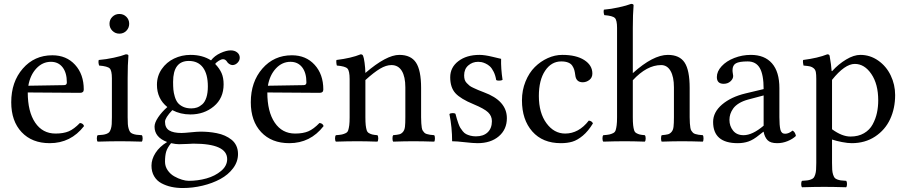

<svg xmlns="http://www.w3.org/2000/svg" viewBox="-20 -718 4586 976"><path d="M124 -282.2 305.2 -285.2Q319.8 -285.2 319.8 -298.8Q319.8 -348.1 298.1 -376Q276.4 -403.8 238.8 -403.8Q196.3 -403.8 164.8 -370.1Q133.3 -336.4 124 -282.2ZM386.2 -92.8Q402.8 -91.3 407.2 -77.1Q339.8 9.8 232.9 9.8Q142.6 9.8 89.8 -46.4Q37.1 -102.5 37.1 -198.2Q37.1 -301.8 95.9 -369.4Q154.8 -437 246.1 -437Q317.4 -437 361.6 -388.7Q405.8 -340.3 405.8 -263.2Q405.8 -246.1 387.2 -246.1L121.1 -248Q121.1 -150.4 158.7 -94.7Q196.3 -39.1 262.2 -39.1Q302.7 -39.1 329.6 -50.5Q356.4 -62 386.2 -92.8Z M628.9 -319.8V-122.1Q628.9 -100.6 629.9 -86.9Q630.9 -73.2 634.3 -62.7Q637.7 -52.2 641.6 -46.9Q645.5 -41.5 655 -37.8Q664.6 -34.2 674.1 -33Q683.6 -31.7 700.7 -30.8Q705.1 -26.4 705.1 -14.4Q705.1 -2.4 700.7 2Q634.3 0 588.9 0Q543 0 476.6 2Q472.2 -2.4 472.2 -14.4Q472.2 -26.4 476.6 -30.8Q493.7 -31.7 503.2 -33Q512.7 -34.2 522.2 -37.8Q531.7 -41.5 535.9 -46.9Q540 -52.2 543.5 -62.7Q546.9 -73.2 547.9 -86.9Q548.8 -100.6 548.8 -122.1V-319.8Q548.8 -358.9 537.8 -370.1Q526.9 -381.3 483.9 -384.8Q478.5 -400.9 481.9 -413.1Q518.6 -416 558.1 -424.6Q597.7 -433.1 619.6 -441.9Q632.8 -441.9 632.8 -435.1Q628.9 -389.6 628.9 -319.8ZM551.3 -561.5Q536.6 -576.2 536.6 -597.2Q536.6 -618.2 551.3 -632.6Q565.9 -647 586.9 -647Q607.9 -647 622.3 -632.6Q636.7 -618.2 636.7 -597.2Q636.7 -576.2 622.3 -561.5Q607.9 -546.9 586.9 -546.9Q565.9 -546.9 551.3 -561.5Z M859.9 -301.8Q859.9 -279.3 861.3 -262.7Q862.8 -246.1 868.4 -227.1Q874 -208 883.5 -195.8Q893.1 -183.6 910.6 -175.3Q928.2 -167 952.6 -167Q968.3 -167 981.7 -171.6Q995.1 -176.3 1008.3 -187.7Q1021.5 -199.2 1029.1 -222.4Q1036.6 -245.6 1036.6 -278.8Q1036.6 -341.3 1011.7 -374.8Q986.8 -408.2 939.9 -408.2Q859.9 -408.2 859.9 -301.8ZM849.6 9.8Q830.1 33.7 824.5 53.7Q818.8 73.7 818.8 104Q818.8 127.9 832.3 147.5Q845.7 167 865.5 178.2Q885.3 189.5 904.8 195.3Q924.3 201.2 939 201.2Q985.8 201.2 1029.5 189Q1073.2 176.8 1104 150.9Q1134.8 125 1134.8 90.8Q1134.8 12.2 962.9 12.2Q958 12.2 932.6 13.7Q907.2 15.1 889.6 15.1Q874 15.1 849.6 9.8ZM750 124Q750 91.3 770.5 59.3Q791 27.3 829.6 3.9Q765.6 -20 765.6 -74.2Q765.6 -94.2 783.7 -121.3Q801.8 -148.4 830.6 -173.8Q777.8 -216.3 777.8 -287.1Q777.8 -331.5 802 -366.7Q826.2 -401.9 865 -420.4Q903.8 -439 948.7 -439Q1009.3 -439 1052.7 -411.1Q1070.8 -434.6 1100.6 -448.2Q1130.4 -461.9 1152.8 -461.9Q1172.9 -461.9 1185.8 -451.4Q1198.7 -440.9 1198.7 -424.8Q1198.7 -410.2 1187.3 -398.7Q1175.8 -387.2 1161.6 -387.2Q1153.8 -387.2 1145.3 -392.8Q1136.7 -398.4 1133.8 -404.8Q1125.5 -417 1113.8 -417Q1104.5 -417 1091.8 -408.9Q1079.1 -400.9 1073.7 -393.1Q1096.2 -369.6 1106.4 -346.2Q1116.7 -322.8 1116.7 -289.1Q1116.7 -218.8 1067.1 -177.5Q1017.6 -136.2 947.8 -136.2Q897.5 -136.2 856 -158.2Q818.8 -119.1 818.8 -99.1Q818.8 -68.4 839.8 -55.2Q860.8 -42 902.8 -42Q916 -42 949.5 -45.4Q982.9 -48.8 1000 -48.8Q1020.5 -48.8 1040 -47.1Q1059.6 -45.4 1082 -41Q1104.5 -36.6 1123 -28.3Q1141.6 -20 1157 -7.8Q1172.4 4.4 1181.2 22.9Q1189.9 41.5 1189.9 64.9Q1189.9 104 1165 137.2Q1140.1 170.4 1099.9 192.1Q1059.6 213.9 1009.8 225.8Q960 237.8 908.7 237.8Q877.9 237.8 851.1 231.9Q824.2 226.1 800.8 213.6Q777.3 201.2 763.7 178.2Q750 155.3 750 124Z M1341.8 -282.2 1522.9 -285.2Q1537.6 -285.2 1537.6 -298.8Q1537.6 -348.1 1515.9 -376Q1494.1 -403.8 1456.5 -403.8Q1414.1 -403.8 1382.6 -370.1Q1351.1 -336.4 1341.8 -282.2ZM1604 -92.8Q1620.6 -91.3 1625 -77.1Q1557.6 9.8 1450.7 9.8Q1360.4 9.8 1307.6 -46.4Q1254.9 -102.5 1254.9 -198.2Q1254.9 -301.8 1313.7 -369.4Q1372.6 -437 1463.9 -437Q1535.2 -437 1579.3 -388.7Q1623.5 -340.3 1623.5 -263.2Q1623.5 -246.1 1605 -246.1L1338.9 -248Q1338.9 -150.4 1376.5 -94.7Q1414.1 -39.1 1480 -39.1Q1520.5 -39.1 1547.4 -50.5Q1574.2 -62 1604 -92.8Z M2120.6 -271V-122.1Q2120.6 -104 2121.6 -91.6Q2122.6 -79.1 2124 -69.1Q2125.5 -59.1 2129.4 -53.2Q2133.3 -47.4 2137.5 -43.2Q2141.6 -39.1 2149.9 -36.6Q2158.2 -34.2 2166 -33Q2173.8 -31.7 2187.5 -30.8Q2190.9 -26.4 2190.9 -14.4Q2190.9 -2.4 2187.5 2Q2127.9 0 2080.6 0Q2038.1 0 1978.5 2Q1975.1 -2.4 1975.1 -14.4Q1975.1 -26.4 1978.5 -30.8Q2000.5 -32.7 2010.5 -35.4Q2020.5 -38.1 2028.6 -47.6Q2036.6 -57.1 2038.6 -73.7Q2040.5 -90.3 2040.5 -122.1V-273.9Q2040.5 -328.1 2022.5 -357.7Q2004.4 -387.2 1969.7 -387.2Q1942.9 -387.2 1912.4 -369.1Q1881.8 -351.1 1837.4 -311V-122.1Q1837.4 -96.7 1839.1 -81.5Q1840.8 -66.4 1844 -56.2Q1847.2 -45.9 1855.5 -41.3Q1863.8 -36.6 1872.3 -34.4Q1880.9 -32.2 1898.4 -30.8Q1902.8 -26.4 1902.8 -14.4Q1902.8 -2.4 1898.4 2Q1838.9 0 1797.4 0Q1747.1 0 1687.5 2Q1683.1 -2.4 1683.1 -14.4Q1683.1 -26.4 1687.5 -30.8Q1708 -32.2 1718 -34.4Q1728 -36.6 1737.5 -41.3Q1747.1 -45.9 1750.2 -56.2Q1753.4 -66.4 1755.4 -81.3Q1757.3 -96.2 1757.3 -122.1V-315.9Q1757.3 -357.4 1746.3 -369.4Q1735.4 -381.3 1692.4 -384.8Q1690.4 -390.6 1689.7 -400.1Q1689 -409.7 1690.4 -413.1Q1765.6 -422.4 1813.5 -441.9Q1822.8 -441.9 1825.7 -434.1Q1829.6 -425.8 1833.3 -398.9Q1836.9 -372.1 1837.4 -347.2Q1944.3 -439 2009.8 -439Q2068.8 -439 2094.7 -399.7Q2120.6 -360.4 2120.6 -271Z M2264.6 -138.2Q2269.5 -143.1 2281.7 -143.1Q2291.5 -143.1 2295.4 -139.2Q2300.3 -121.6 2302.5 -113.3Q2304.7 -105 2310.1 -90.3Q2315.4 -75.7 2319.8 -68.4Q2324.2 -61 2332.3 -51Q2340.3 -41 2349.4 -36.4Q2358.4 -31.7 2371.1 -28.3Q2383.8 -24.9 2399.4 -24.9Q2437.5 -24.9 2459 -45.4Q2480.5 -65.9 2480.5 -102.1Q2480.5 -128.4 2461.2 -147Q2441.9 -165.5 2387.7 -188Q2321.3 -215.3 2294.9 -244.4Q2268.6 -273.4 2268.6 -325.2Q2268.6 -375.5 2310.1 -407.2Q2351.6 -439 2417.5 -439Q2443.8 -439 2483.9 -429.2Q2523.9 -419.4 2527.3 -418.9Q2525.9 -370.1 2534.7 -312Q2528.8 -308.1 2516.6 -308.1Q2506.8 -308.1 2502.4 -311Q2498.5 -335 2489.5 -353Q2480.5 -371.1 2470.5 -380.4Q2460.4 -389.6 2448 -395.3Q2435.5 -400.9 2427.2 -402.3Q2418.9 -403.8 2410.6 -403.8Q2381.8 -403.8 2360.6 -385.5Q2339.4 -367.2 2339.4 -335Q2339.4 -323.2 2342 -313.7Q2344.7 -304.2 2352.3 -296.1Q2359.9 -288.1 2366.5 -282.7Q2373 -277.3 2387.5 -270.8Q2401.9 -264.2 2410.9 -260.3Q2419.9 -256.3 2439.5 -249Q2556.6 -206.1 2556.6 -117.2Q2556.6 -60.1 2515.6 -25.1Q2474.6 9.8 2407.7 9.8Q2385.3 9.8 2343 4.9Q2300.8 0 2278.3 0Q2278.3 -69.8 2264.6 -138.2Z M2994.1 -90.8Q2970.2 -51.3 2942.6 -28.3Q2915 -5.4 2889.4 2.2Q2863.8 9.8 2831.1 9.8Q2738.3 9.8 2685.8 -49.8Q2633.3 -109.4 2633.3 -208Q2633.3 -259.3 2651.4 -303.7Q2669.4 -348.1 2698.7 -377.2Q2728 -406.2 2764.4 -422.6Q2800.8 -439 2838.4 -439Q2909.2 -439 2950.2 -412.6Q2991.2 -386.2 2991.2 -344.2Q2991.2 -323.2 2975.8 -311.5Q2960.4 -299.8 2942.4 -299.8Q2908.2 -299.8 2904.3 -335.9Q2902.3 -351.6 2899.4 -362.1Q2896.5 -372.6 2889.4 -383.5Q2882.3 -394.5 2868.2 -400.1Q2854 -405.8 2833 -405.8Q2782.7 -405.8 2751 -358.4Q2719.2 -311 2719.2 -230Q2719.2 -144 2757.8 -91.6Q2796.4 -39.1 2853 -39.1Q2921.9 -39.1 2973.1 -105Q2988.8 -103 2994.1 -90.8Z M3196.8 -576.2V-346.2Q3299.8 -439 3375 -439Q3434.6 -439 3460.2 -399.9Q3485.8 -360.8 3485.8 -271V-122.1Q3485.8 -104 3486.8 -91.6Q3487.8 -79.1 3489.3 -69.1Q3490.7 -59.1 3494.6 -53.2Q3498.5 -47.4 3502.7 -43.2Q3506.8 -39.1 3515.1 -36.6Q3523.4 -34.2 3531.2 -33Q3539.1 -31.7 3552.7 -30.8Q3556.2 -26.4 3556.2 -14.4Q3556.2 -2.4 3552.7 2Q3493.2 0 3445.8 0Q3403.3 0 3343.8 2Q3340.3 -2.4 3340.3 -14.4Q3340.3 -26.4 3343.8 -30.8Q3365.7 -32.7 3375.7 -35.4Q3385.7 -38.1 3393.8 -47.6Q3401.9 -57.1 3403.8 -73.7Q3405.8 -90.3 3405.8 -122.1V-273.9Q3405.8 -327.6 3388.7 -357.4Q3371.6 -387.2 3340.8 -387.2Q3268.1 -387.2 3196.8 -310.1V-122.1Q3196.8 -96.7 3198.5 -81.5Q3200.2 -66.4 3203.4 -56.2Q3206.5 -45.9 3214.8 -41.3Q3223.1 -36.6 3231.7 -34.4Q3240.2 -32.2 3257.8 -30.8Q3262.2 -26.4 3262.2 -14.4Q3262.2 -2.4 3257.8 2Q3198.2 0 3156.7 0Q3106.4 0 3046.9 2Q3042.5 -2.4 3042.5 -14.4Q3042.5 -26.4 3046.9 -30.8Q3067.4 -32.2 3077.4 -34.4Q3087.4 -36.6 3096.9 -41.3Q3106.4 -45.9 3109.6 -56.2Q3112.8 -66.4 3114.7 -81.3Q3116.7 -96.2 3116.7 -122.1V-576.2Q3116.7 -615.2 3105.7 -626.5Q3094.7 -637.7 3051.8 -641.1Q3046.4 -657.2 3049.8 -668.9Q3085.9 -671.9 3125.7 -680.7Q3165.5 -689.5 3188 -698.2Q3200.7 -698.2 3200.7 -690.9Q3196.8 -645.5 3196.8 -576.2Z M3861.8 -79.1V-232.9L3782.7 -211.9Q3755.9 -204.6 3736.8 -192.9Q3717.8 -181.2 3707.5 -167Q3697.3 -152.8 3692.6 -138.4Q3688 -124 3688 -108.9Q3688 -77.1 3706.5 -54Q3725.1 -30.8 3759.8 -30.8Q3804.7 -30.8 3861.8 -79.1ZM3861.8 -47.9H3859.9L3839.8 -32.2Q3809.6 -7.3 3784.7 1.2Q3759.8 9.8 3730 9.8Q3605 9.8 3605 -98.1Q3605 -147.9 3650.6 -186.8Q3696.3 -225.6 3770 -243.2L3861.8 -265.1Q3861.8 -338.4 3842.3 -372.1Q3822.8 -405.8 3780.8 -405.8Q3737.8 -405.8 3720.7 -396Q3703.6 -386.2 3703.6 -360.8Q3703.6 -353 3705.3 -344Q3707 -335 3707 -332Q3707 -316.9 3693.1 -304.4Q3679.2 -292 3658.7 -292Q3624 -292 3624 -326.2Q3624 -355 3648.2 -381.3Q3672.4 -407.7 3712.6 -423.3Q3752.9 -439 3796.9 -439Q3866.7 -439 3904.3 -396Q3941.9 -353 3941.9 -270V-123Q3941.9 -80.1 3947 -59.1Q3952.1 -38.1 3970.7 -38.1Q3989.7 -38.1 4008.8 -54.2Q4022.5 -46.9 4025.9 -26.9Q4009.3 -11.2 3983.6 -0.7Q3958 9.8 3930.7 9.8Q3896.5 9.8 3881.8 -5.4Q3867.2 -20.5 3861.8 -47.9Z M4209.5 -312V-61Q4260.3 -23.9 4303.2 -23.9Q4343.3 -23.9 4372.1 -40.8Q4400.9 -57.6 4416 -85.7Q4431.2 -113.8 4437.7 -144Q4444.3 -174.3 4444.3 -208Q4444.3 -290.5 4409.4 -341.8Q4374.5 -393.1 4325.2 -393.1Q4274.4 -393.1 4209.5 -312ZM4057.1 233.9Q4052.7 229.5 4052.7 217.5Q4052.7 205.6 4057.1 201.2Q4074.2 200.2 4083.7 199Q4093.3 197.8 4102.8 194.1Q4112.3 190.4 4116.5 185.1Q4120.6 179.7 4124 169.2Q4127.4 158.7 4128.4 145Q4129.4 131.3 4129.4 109.9V-316.9Q4129.4 -339.4 4127.2 -351.3Q4125 -363.3 4116.7 -370.6Q4108.4 -377.9 4097.9 -380.4Q4087.4 -382.8 4064.5 -384.8Q4063 -389.6 4062 -398.9Q4061 -408.2 4062.5 -413.1Q4138.2 -422.9 4185.5 -441.9Q4195.8 -441.9 4197.3 -434.1Q4205.6 -387.2 4207.5 -356.9H4210.4Q4242.2 -392.1 4281.2 -415.5Q4320.3 -439 4353.5 -439Q4402.8 -439 4444.1 -410.2Q4485.4 -381.3 4507.8 -334.5Q4530.3 -287.6 4530.3 -234.9Q4530.3 -167.5 4504.9 -112.5Q4479.5 -57.6 4428.5 -23.9Q4377.4 9.8 4309.6 9.8Q4289.6 9.8 4260.3 4.2Q4231 -1.5 4209.5 -8.8V109.9Q4209.5 131.3 4210.4 145Q4211.4 158.7 4214.8 169.2Q4218.3 179.7 4222.2 185.1Q4226.1 190.4 4235.6 194.1Q4245.1 197.8 4254.6 199Q4264.2 200.2 4281.2 201.2Q4285.6 205.6 4285.6 217.5Q4285.6 229.5 4281.2 233.9Q4214.8 231.9 4169.4 231.9Q4123.5 231.9 4057.1 233.9Z"/></svg>

Font: Common Serif
Style: Regular
Weight: 400
Designer: Philipp H. Poll, Khaled Hosny
Foundry: Stefan Peev, Context Ltd.
Version: Version 1.026